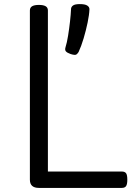

<svg xmlns="http://www.w3.org/2000/svg" viewBox="-20 -918 667 938"><path d="M170 0Q126 0 126 -40V-867Q126 -881 137 -887.5Q148 -894 170 -894Q192 -894 203 -887.5Q214 -881 214 -867V-80H575Q590 -80 596 -71.5Q602 -63 602 -40Q602 -18 596 -9Q590 0 575 0ZM325 -654Q308 -660 302 -667Q296 -674 300 -687Q307 -709 312.5 -743Q318 -777 322 -812.5Q326 -848 327 -873Q327 -884 336.5 -891Q346 -898 370 -898Q395 -898 406 -891Q417 -884 417 -873Q416 -846 408 -807.5Q400 -769 388.5 -730.5Q377 -692 364 -664Q360 -657 353.5 -652Q347 -647 325 -654Z"/></svg>

Font: Playwrite HR Lijeva
Style: Regular
Weight: 400
Designer: Veronika Burian, José Scaglione
Foundry: TypeTogether
Version: Version 1.002